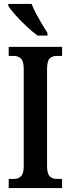

<svg xmlns="http://www.w3.org/2000/svg" viewBox="-20 -951 357 971"><path d="M24 0V-46H52Q71 -46 85.5 -59Q100 -72 100 -110V-602Q100 -642 85.5 -655Q71 -668 52 -668H24V-714H294V-668H266Q244 -668 231 -655Q218 -642 218 -601V-110Q218 -73 231.5 -59.5Q245 -46 266 -46H294V0ZM170 -771Q145 -789 114.5 -817.5Q84 -846 58 -875Q32 -904 22 -921V-931H140Q148 -909 162.5 -882Q177 -855 192.5 -829Q208 -803 220 -784V-771Z"/></svg>

Font: Noto Serif Tamil ExtraCondensed SemiBold
Style: Regular
Weight: 600
Width: 2
Designer: Indian Type Foundry, Tom Grace, and the Monotype Design Team
Foundry: Monotype Imaging Inc.
Version: Version 2.004; ttfautohint (v1.8.4.7-5d5b)